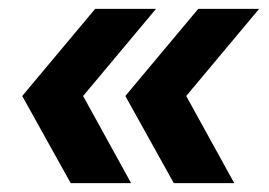

<svg xmlns="http://www.w3.org/2000/svg" viewBox="-20 -511 605 432"><path d="M371 -99 262 -295 426 -491H563L399 -295L507 -99ZM139 -99 30 -295 194 -491H331L167 -295L275 -99Z"/></svg>

Font: Alumni Sans Black
Style: Italic
Weight: 900
Italic angle: -8°
Version: Version 1.016